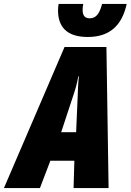

<svg xmlns="http://www.w3.org/2000/svg" viewBox="-78 -956 664 976"><path d="M368 -768C478 -768 542 -825 566 -936H441C428 -887 411 -863 378 -863C352 -863 342 -879 342 -905C342 -914 343 -923 345 -936H220C218 -925 217 -915 217 -903C217 -821 260 -768 368 -768ZM-58 0H125L178 -139H300L296 0H474L463 -717H250ZM233 -284 295 -472C306 -505 314 -533 320 -568H323C319 -531 318 -501 317 -469L309 -284Z"/></svg>

Font: Noto Sans ExtraCondensed Black
Style: Italic
Weight: 900
Width: 2
Italic angle: -12°
Designer: Monotype Design Team
Foundry: Monotype Imaging Inc.
Version: Version 2.013